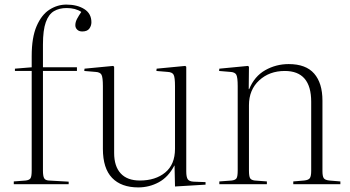

<svg xmlns="http://www.w3.org/2000/svg" viewBox="-20 -802 1526 836"><path d="M40 0V-12L92 -16Q108 -18 113 -26Q118 -34 118 -60V-493H45V-503L118 -509V-558Q118 -639 139.5 -688.5Q161 -738 195.5 -760Q230 -782 269 -782Q316 -782 347 -762.5Q378 -743 378 -705Q378 -690 369 -677.5Q360 -665 338 -665Q324 -665 316 -673Q308 -681 308 -692Q308 -706 315.5 -720Q323 -734 334 -750Q309 -767 270 -767Q238 -767 215 -753.5Q192 -740 179.5 -705.5Q167 -671 167 -608V-509H315V-493H167V-59Q167 -36 172 -26.5Q177 -17 192 -16L279 -11V0Z M582 14Q508 14 468 -27.5Q428 -69 428 -154V-427Q428 -465 422 -476.5Q416 -488 395 -489L347 -493L348 -503L473 -515L477 -511V-136Q477 -78 505.5 -47Q534 -16 589 -16Q657 -16 699.5 -51Q742 -86 742 -154V-427Q742 -465 736 -476.5Q730 -488 709 -489L661 -493L662 -503L787 -515L791 -511V-56Q791 -31 797.5 -21.5Q804 -12 823 -11L875 -9V2L742 10L740 -81H739Q713 -31 671.5 -8.5Q630 14 582 14Z M935 0V-12L989 -16Q1005 -18 1010 -26Q1015 -34 1015 -60V-427Q1015 -465 1009 -476.5Q1003 -488 982 -489L934 -493L935 -503L1060 -515L1064 -511L1063 -414H1065Q1088 -470 1135 -496.5Q1182 -523 1237 -523Q1312 -523 1348 -481.5Q1384 -440 1384 -364V-57Q1384 -35 1389.5 -26.5Q1395 -18 1414 -16L1462 -12V0H1257V-12L1304 -16Q1324 -18 1329.5 -27Q1335 -36 1335 -58V-359Q1335 -493 1220 -493Q1153 -493 1108.5 -452Q1064 -411 1064 -344V-59Q1064 -36 1068.5 -27Q1073 -18 1089 -16L1142 -12V0Z"/></svg>

Font: Literata 72pt ExtraLight
Style: Regular
Weight: 200
Designer: Latin by Veronika Burian and Jose Scaglione. Greek by Irene Vlachou. Cyrillic by Vera Evstafieva.
Foundry: TypeTogether
Version: Version 3.002